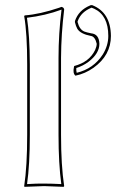

<svg xmlns="http://www.w3.org/2000/svg" viewBox="-20 -725 452 748"><path d="M85.9 -200.2V-474.1Q85.9 -595.7 74.2 -662.1L76.2 -665Q135.3 -669.4 210.4 -694.8Q215.8 -696.8 219.2 -698.2Q229 -696.3 230 -688Q218.3 -591.8 217.8 -500V-200.2Q217.8 -80.6 230 0L228 2.9Q226.6 2.9 151.9 0L75.2 2.9L74.2 0Q85.9 -76.7 85.9 -200.2ZM272 -638.2V-643.1Q286.1 -685.1 330.6 -703.6Q332.5 -704.6 334 -705.1H338.9Q411.1 -676.8 412.1 -585Q412.1 -509.3 344.2 -460.9Q311 -437.5 273.9 -430.2Q262.7 -439.5 268.1 -463.9Q268.6 -466.3 269 -467.8Q328.1 -483.4 350.6 -530.3Q356.4 -543.5 356.9 -554.2Q350.1 -583 334 -585Q293.5 -592.8 281.2 -612.8Q275.4 -623.5 272 -638.2ZM96.2 -200.2Q96.2 -83 85.4 -7.8Q124.5 -10.3 151.9 -9.8Q180.2 -9.8 218.8 -7.8Q208 -87.4 208 -200.2V-500Q208 -593.3 219.7 -687.5Q156.2 -664.1 85 -655.8Q95.7 -587.4 96.2 -474.1ZM282.2 -639.2Q289.6 -609.9 308.6 -602.1Q317.9 -598.6 335 -595.2Q366.2 -592.3 367.2 -554.2Q367.2 -517.1 325.7 -484.9Q303.7 -468.3 277.3 -460Q276.4 -450.2 278.8 -441.4Q344.2 -457 380.4 -512.7Q401.9 -547.4 401.9 -585Q401.9 -665 347.2 -690.9Q341.8 -693.4 337.4 -694.8H335.9Q295.9 -678.2 283.2 -644Q282.7 -642.1 282.2 -641.1Z"/></svg>

Font: Linux Biolinum Outline O
Style: Bold
Weight: 700
Designer: Philipp H. Poll
Foundry: Philipp H. Poll
Version: Version 0.9.2